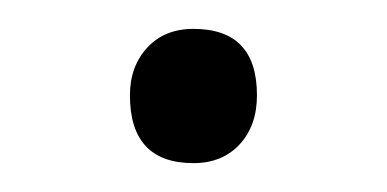

<svg xmlns="http://www.w3.org/2000/svg" viewBox="-20 -370 268 133"><path d="M114 -257Q70 -257 70 -304Q70 -324 82 -337Q94 -350 114 -350Q158 -350 158 -304Q158 -283 146 -270Q134 -257 114 -257Z"/></svg>

Font: Readex Pro ExtraLight
Style: Regular
Weight: 200
Designer: Bonnie Shaver-Troup, Thomas Jockin
Foundry: Lexend
Version: Version 1.203; ttfautohint (v1.8.3)